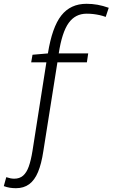

<svg xmlns="http://www.w3.org/2000/svg" viewBox="-123 -770 592 1010"><path d="M-39 220Q-56 220 -71.5 217.5Q-87 215 -103 209L-90 162Q-78 166 -68 168Q-58 170 -48 170Q-20 170 -1.5 154Q17 138 28.5 105.5Q40 73 48 23L121 -442H41L48 -482L129 -489Q151 -627 199.5 -688.5Q248 -750 332 -750Q362 -750 390 -745Q418 -740 449 -729L433 -681Q417 -687 401 -690.5Q385 -694 368.5 -696Q352 -698 333 -698Q273 -698 238 -649Q203 -600 186 -489H341L334 -442H179L105 25Q95 92 77 135Q59 178 30.5 199Q2 220 -39 220Z"/></svg>

Font: Georama ExtraCondensed Thin Light
Style: Italic
Weight: 300
Italic angle: -9°
Version: Version 1.001